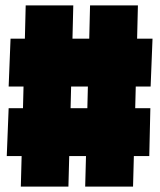

<svg xmlns="http://www.w3.org/2000/svg" viewBox="-20 -690 590 710"><path d="M60 -113H5L12 -290H65L67 -370H12L19 -547H72L75 -670H251L248 -547H310L313 -670H490L487 -547H544L537 -370H482L480 -290H536L532 -113H475L472 0H295L298 -113H236L233 0H57ZM303 -290 305 -370H243L241 -290Z"/></svg>

Font: Cairo Black
Style: Regular
Weight: 900
Designer: Mohamed Gaber, Accademia di Belle Arti di Urbino and others
Foundry: Kief Type Foundry, Accademia di Belle Arti di Urbino and others
Version: Version 3.011